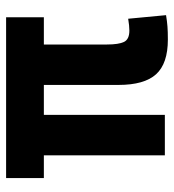

<svg xmlns="http://www.w3.org/2000/svg" viewBox="10 -568 567 626"><g transform="rotate(-90 293.0 -254.5)"><path d="M477.5 9.8Q399.3 9.8 364.4 -28.6Q329.6 -66.9 329.6 -151.4V-517.6H461.4V-189Q461.4 -150.4 469.9 -133.1Q478.4 -115.7 506.8 -115.7Q515.1 -115.7 524.3 -116.7Q533.4 -117.7 545.4 -119.6L557.1 3.9Q536.6 7.3 520 8.5Q503.4 9.8 477.5 9.8ZM100.1 0V-517.6H231.9V0ZM25.9 -394.5V-517.6H550.3V-394.5Z"/></g></svg>

Font: Cascadia Mono
Style: Regular
Weight: 400
Monospace: yes
Designer: Aaron Bell
Foundry: Saja Typeworks
Version: Version 2102.003